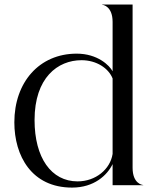

<svg xmlns="http://www.w3.org/2000/svg" viewBox="-20 -820 689 850"><path d="M478.5 -723V-504.5C464.5 -530.5 412 -582.5 319.5 -582.5C153.5 -582.5 43.5 -455.5 43.5 -278.5C43.5 -130 120 10.5 299 10.5C396.5 10.5 454.5 -44 478.5 -93.5V0H614V-1C609.5 -1 567 -7.5 567 -77V-800H431.5V-799C436 -799 478.5 -792.5 478.5 -723ZM478.5 -472.5V-138.5C468 -70.5 403.5 -17 323.5 -17C207 -17 133 -121.5 133 -288.5C133 -476 235.5 -553.5 341 -553.5C407.5 -553.5 461 -517.5 478.5 -472.5Z"/></svg>

Font: Beautique Display
Style: Regular
Weight: 400
Designer: Nhat-Quang Ngo
Version: Version 1.100;Glyphs 3.2.3 (3260)